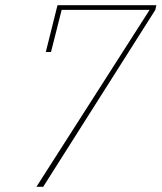

<svg xmlns="http://www.w3.org/2000/svg" viewBox="-20 -718 621 738"><path d="M555 -680H217L176 -518H156L201 -698H581L577 -680L146 0H120Z"/></svg>

Font: IBM Plex Serif Thin
Style: Italic
Weight: 100
Italic angle: -14°
Designer: Mike Abbink, Paul van der Laan, Pieter van Rosmalen
Foundry: Bold Monday
Version: Version 3.001